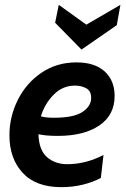

<svg xmlns="http://www.w3.org/2000/svg" viewBox="-20 -764 519 794"><path d="M19 -204Q19 -282 54 -351.5Q89 -421 152 -463.5Q215 -506 296 -506Q372 -506 413 -468.5Q454 -431 454 -367Q454 -288 390.5 -245Q327 -202 219 -202Q169 -202 139 -209Q141 -143 174.5 -114Q208 -85 258 -85Q334 -85 408 -123L397 -28Q365 -11 323 -0.5Q281 10 234 10Q128 10 73.5 -49.5Q19 -109 19 -204ZM357 -359Q357 -388 336.5 -399Q316 -410 290 -410Q239 -410 202 -372.5Q165 -335 149 -283Q169 -277 202 -277Q285 -277 321 -301Q357 -325 357 -359ZM208 -670 223 -744 337 -662 478 -744 463 -660 317 -559Z"/></svg>

Font: Cabin SemiBold
Style: Italic
Weight: 600
Italic angle: -7°
Designer: Pablo Impallari
Foundry: Pablo Impallari. http://www.impallari.com Igino Marini. http://www.ikern.com
Version: Version 2.200